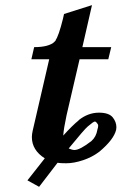

<svg xmlns="http://www.w3.org/2000/svg" viewBox="-20 -615 469 741"><path d="M318.8 -127Q305.7 -116.2 245.1 -42Q258.8 -36.1 267.1 -36.1Q288.6 -36.1 333 -70.8Q351.6 -87.4 356 -115.2Q358.9 -124 358.9 -129.9Q358.9 -134.3 356.9 -136.2Q350.6 -146 346.2 -146Q340.8 -146 318.8 -127ZM106 -109.9 169.9 -386.2H101.1L111.8 -433.1Q168.9 -433.1 190.9 -454.1H189.9L195.8 -459H193.8Q206.1 -474.6 223.1 -543L227.1 -561L335 -595.2L297.9 -433.1H409.2L397.9 -386.2H287.1L236.8 -169.9Q225.6 -117.7 224.1 -91.8Q259.3 -130.9 284.2 -150.9H283.2Q319.8 -180.2 361.8 -180.2Q400.4 -180.2 415 -162.1Q429.2 -144.5 429.2 -124Q429.2 -122.6 428.7 -118.9Q428.2 -115.2 428.2 -113.8Q418.9 -76.2 363.8 -29.8Q336.4 -8.8 300.8 3.2Q265.1 15.1 235.8 15.1Q211.9 15.1 202.1 13.2L130.9 106L85.9 81.1L152.8 -3.9Q103 -35.6 103 -85.9Q103 -96.7 106 -109.9Z"/></svg>

Font: Linux Libertine G
Style: Bold Italic
Weight: 700
Italic angle: -11.5°
Designer: Philipp H. Poll
Foundry: Philipp H. Poll
Version: Version 4.1.0